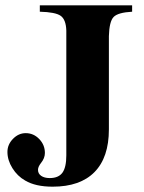

<svg xmlns="http://www.w3.org/2000/svg" viewBox="-20 -682 540 718"><path d="M474.1 -662.1V-638.2Q420.9 -635.3 404.8 -618.4Q388.7 -601.6 387.2 -546.9V-198.2Q387.2 -93.3 333.5 -38.6Q279.8 16.1 176.8 16.1Q112.8 16.1 74.2 -6.8Q44.9 -23.4 26.4 -53.2Q7.8 -83 7.8 -113.8Q7.8 -141.6 28.6 -162.8Q49.3 -184.1 76.2 -184.1Q105.5 -184.1 126.7 -162.1Q147.9 -140.1 147.9 -109.9Q147.9 -90.3 132.8 -71.8Q122.1 -58.1 122.1 -46.9Q122.1 -32.7 134 -24.4Q146 -16.1 166 -16.1Q198.7 -16.1 213.4 -36.1Q228 -56.2 228 -101.1V-567.9Q226.6 -608.9 207 -622.8Q187.5 -636.7 128.9 -638.2V-662.1Z"/></svg>

Font: Accordance
Style: Bold
Weight: 700
Version: Version 1.2 (build January 31, 2020) Miklal Software Solutio